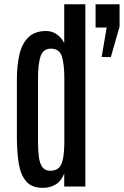

<svg xmlns="http://www.w3.org/2000/svg" viewBox="-20 -889 590 915"><path d="M185.1 6.3C206.9 6.3 226.7 1.1 244.6 -9.5C262.5 -20.1 276.4 -37.4 286.1 -61.5V0H386.7V-868.7H286.1V-683.6C278.3 -699.9 266.8 -713.5 251.7 -724.6C236.6 -735.7 219.4 -741.2 200.2 -741.2C163.7 -741.2 135.3 -731.1 115 -710.9C94.6 -690.8 80.5 -663.3 72.5 -628.7C64.5 -594 60.5 -554.9 60.5 -511.2V-234.4C60.5 -188.8 63.4 -147.9 69.1 -111.6C74.8 -75.3 86.5 -46.5 104.2 -25.4C122 -4.2 148.9 6.3 185.1 6.3ZM219.7 -75.2C203.1 -75.2 190.6 -80.9 182.1 -92.3C173.7 -103.7 168.1 -119.8 165.3 -140.6C162.5 -161.5 161.1 -186 161.1 -214.4V-510.3C161.1 -560.7 165.2 -597.7 173.3 -621.3C181.5 -644.9 197.8 -656.9 222.2 -657.2C249.2 -657.2 266.7 -645 274.7 -620.6C282.6 -596.2 286.6 -560.2 286.6 -512.7V-218.8C286.6 -180 284.3 -150.2 279.5 -129.4C274.8 -108.6 267.5 -94.3 257.6 -86.7C247.6 -79 235 -75.2 219.7 -75.2ZM464.4 -617.2H508.3L549.8 -762.2V-868.7H435.5V-757.8H488.3Z"/></svg>

Font: Antonio
Style: Regular
Weight: 400
Designer: Vernon Adams
Foundry: Vernon Adams
Version: Version 1.002